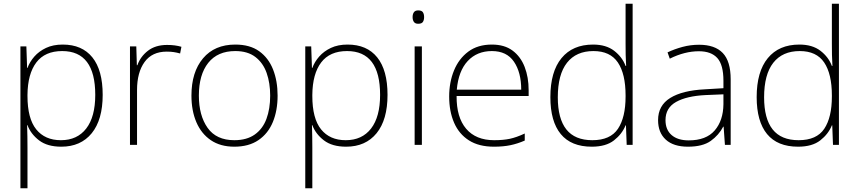

<svg xmlns="http://www.w3.org/2000/svg" viewBox="-20 -873 4627 1034"><path d="M318 -633Q422 -633 477.5 -564Q533 -495 533 -362Q533 -228 474 -155.5Q415 -83 310 -83Q235 -83 190.5 -117Q146 -151 128 -199H126Q127 -169 127.5 -137.5Q128 -106 128 -77V141H90V-623H122L126 -507H128Q140 -540 165 -568.5Q190 -597 228 -615Q266 -633 318 -633ZM315 -598Q222 -598 175.5 -536.5Q129 -475 128 -362V-356Q128 -235 175 -176.5Q222 -118 308 -118Q396 -118 444.5 -181Q493 -244 493 -362Q493 -598 315 -598Z M880 -631Q902 -631 921 -628.5Q940 -626 957 -621L950 -585Q932 -590 915.5 -592.5Q899 -595 878 -595Q799 -595 758.5 -539Q718 -483 718 -388V-93H680V-623H714L717 -522H720Q736 -568 776.5 -599.5Q817 -631 880 -631Z M1475 -358Q1475 -278 1449.5 -216Q1424 -154 1372 -118.5Q1320 -83 1242 -83Q1167 -83 1115.5 -118Q1064 -153 1037.5 -215Q1011 -277 1011 -358Q1011 -485 1073.5 -559Q1136 -633 1247 -633Q1326 -633 1376 -597Q1426 -561 1450.5 -499Q1475 -437 1475 -358ZM1051 -358Q1051 -251 1098 -184.5Q1145 -118 1242 -118Q1309 -118 1352 -148.5Q1395 -179 1415 -233Q1435 -287 1435 -358Q1435 -426 1416 -480Q1397 -534 1355.5 -566Q1314 -598 1247 -598Q1152 -598 1101.5 -534.5Q1051 -471 1051 -358Z M1852 -633Q1956 -633 2011.5 -564Q2067 -495 2067 -362Q2067 -228 2008 -155.5Q1949 -83 1844 -83Q1769 -83 1724.5 -117Q1680 -151 1662 -199H1660Q1661 -169 1661.5 -137.5Q1662 -106 1662 -77V141H1624V-623H1656L1660 -507H1662Q1674 -540 1699 -568.5Q1724 -597 1762 -615Q1800 -633 1852 -633ZM1849 -598Q1756 -598 1709.5 -536.5Q1663 -475 1662 -362V-356Q1662 -235 1709 -176.5Q1756 -118 1842 -118Q1930 -118 1978.5 -181Q2027 -244 2027 -362Q2027 -598 1849 -598Z M2232 -817Q2251 -817 2257.5 -807Q2264 -797 2264 -781Q2264 -765 2257.5 -755Q2251 -745 2232 -745Q2216 -745 2209 -755Q2202 -765 2202 -781Q2202 -797 2209 -807Q2216 -817 2232 -817ZM2252 -623V-93H2213V-623Z M2629 -633Q2697 -633 2740.5 -600.5Q2784 -568 2805.5 -512.5Q2827 -457 2827 -387V-356H2439Q2438 -241 2490.5 -179.5Q2543 -118 2641 -118Q2690 -118 2725.5 -125.5Q2761 -133 2806 -154V-116Q2767 -99 2728.5 -91Q2690 -83 2640 -83Q2559 -83 2505.5 -117Q2452 -151 2425.5 -212Q2399 -273 2399 -353Q2399 -430 2425 -493.5Q2451 -557 2502 -595Q2553 -633 2629 -633ZM2629 -598Q2549 -598 2499 -544.5Q2449 -491 2440 -390H2787Q2787 -483 2748 -540.5Q2709 -598 2629 -598Z M3167 -83Q3056 -83 3000 -151Q2944 -219 2944 -350Q2944 -487 3004 -560Q3064 -633 3174 -633Q3244 -633 3287.5 -599.5Q3331 -566 3349 -518H3352Q3350 -547 3349.5 -577.5Q3349 -608 3349 -637V-853H3387V-93H3355L3351 -198H3349Q3330 -151 3286.5 -117Q3243 -83 3167 -83ZM3170 -118Q3267 -118 3308 -179.5Q3349 -241 3349 -353V-359Q3349 -475 3307.5 -536.5Q3266 -598 3176 -598Q3083 -598 3033.5 -535Q2984 -472 2984 -349Q2984 -234 3030 -176Q3076 -118 3170 -118Z M3745 -632Q3830 -632 3872.5 -587.5Q3915 -543 3915 -446V-93H3884L3877 -191H3875Q3851 -145 3807.5 -114Q3764 -83 3685 -83Q3607 -83 3565.5 -121Q3524 -159 3524 -226Q3524 -305 3589.5 -345.5Q3655 -386 3776 -392L3876 -398V-438Q3876 -524 3843 -560.5Q3810 -597 3744 -597Q3667 -597 3587 -557L3575 -591Q3613 -609 3656 -620.5Q3699 -632 3745 -632ZM3780 -361Q3678 -356 3621 -324Q3564 -292 3564 -226Q3564 -174 3597 -145.5Q3630 -117 3689 -117Q3783 -117 3829 -170.5Q3875 -224 3876 -312V-365Z M4278 -83Q4167 -83 4111 -151Q4055 -219 4055 -350Q4055 -487 4115 -560Q4175 -633 4285 -633Q4355 -633 4398.5 -599.5Q4442 -566 4460 -518H4463Q4461 -547 4460.5 -577.5Q4460 -608 4460 -637V-853H4498V-93H4466L4462 -198H4460Q4441 -151 4397.5 -117Q4354 -83 4278 -83ZM4281 -118Q4378 -118 4419 -179.5Q4460 -241 4460 -353V-359Q4460 -475 4418.5 -536.5Q4377 -598 4287 -598Q4194 -598 4144.5 -535Q4095 -472 4095 -349Q4095 -234 4141 -176Q4187 -118 4281 -118Z"/></svg>

Font: Noto Sans Kannada UI ExtraLight
Style: Regular
Weight: 200
Designer: Jelle Bosma - Monotype Design Team
Foundry: Monotype Imaging Inc.
Version: Version 2.005; ttfautohint (v1.8.4.7-5d5b)